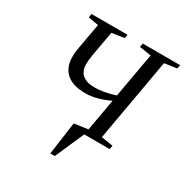

<svg xmlns="http://www.w3.org/2000/svg" viewBox="-193 -809 1120 1165"><g transform="rotate(30 367.5 -226.0)"><path d="M734.9 -654.8 730 -628.9 644 -616.2 542 -39.1 624 -25.9 619.1 0H440.9L352.1 203.1H320.3L352.5 -25.9L448.2 -39.1L487.8 -262.7Q397.9 -219.2 321.3 -219.2Q233.4 -219.2 188.2 -258.8Q143.1 -298.3 143.1 -374Q143.1 -405.3 151.4 -448.7L181.6 -616.2L109.4 -628.9L114.3 -654.8H366.2L361.3 -628.9L275.4 -616.2L244.6 -443.8Q237.8 -405.8 237.8 -377Q237.8 -277.8 353.5 -277.8Q414.1 -277.8 494.6 -303.7L550.3 -616.2L468.3 -628.9L473.1 -654.8Z"/></g></svg>

Font: Liberation Serif
Style: Italic
Weight: 400
Italic angle: -16.333°
Designer: Steve Matteson
Foundry: Ascender Corporation
Version: Version 2.1.5